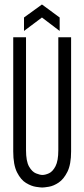

<svg xmlns="http://www.w3.org/2000/svg" viewBox="-20 -826 376 856"><path d="M168 10Q161 10 140.5 7Q120 4 96.5 -10Q73 -24 56 -57.5Q39 -91 39 -151V-660H96V-157Q96 -107 109.5 -83.5Q123 -60 140.5 -53Q158 -46 169 -46Q182 -46 198.5 -53.5Q215 -61 227.5 -85Q240 -109 240 -157V-660H297V-151Q297 -93 280.5 -60Q264 -27 241.5 -12Q219 3 198 6.5Q177 10 168 10ZM87 -688V-748L167 -806L246 -748V-688L167 -748Z"/></svg>

Font: Bricolage Grotesque 48pt Condensed ExtraLight
Style: Regular
Weight: 200
Width: 3
Designer: Mathieu Triay
Foundry: Atelier Triay
Version: Version 1.000; ttfautohint (v1.8.4.7-5d5b);gftools[0.9.32]